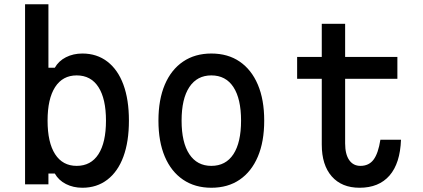

<svg xmlns="http://www.w3.org/2000/svg" viewBox="-20 -868 1990 904"><path d="M368 16Q325 16 290.5 -1.5Q256 -19 238 -51H208V0H98V-848H208V-549H238Q256 -581 290.5 -598.5Q325 -616 368 -616Q436 -616 485.5 -578Q535 -540 561 -469.5Q587 -399 587 -300Q587 -201 561 -130.5Q535 -60 485.5 -22Q436 16 368 16ZM341 -87Q408 -87 443.5 -142Q479 -197 479 -300Q479 -403 443.5 -458Q408 -513 341 -513Q275 -513 239.5 -458Q204 -403 204 -300Q204 -197 239.5 -142Q275 -87 341 -87Z M975 16Q898 16 842 -22Q786 -60 756 -130.5Q726 -201 726 -300Q726 -399 756 -469.5Q786 -540 842 -578Q898 -616 975 -616Q1053 -616 1108.5 -578Q1164 -540 1194 -469.5Q1224 -399 1224 -300Q1224 -201 1194 -130.5Q1164 -60 1108.5 -22Q1053 16 975 16ZM975 -87Q1043 -87 1079 -142Q1115 -197 1115 -300Q1115 -403 1079 -458Q1043 -513 975 -513Q908 -513 871.5 -458Q835 -403 835 -300Q835 -197 871.5 -142Q908 -87 975 -87Z M1605 -756V-600H1851V-497H1605V-193Q1605 -142 1624 -114.5Q1643 -87 1677 -87Q1717 -87 1739 -116.5Q1761 -146 1771 -210H1868Q1864 -99 1814 -41.5Q1764 16 1673 16Q1589 16 1542 -37.5Q1495 -91 1495 -187V-497H1379V-600H1495V-756Z"/></svg>

Font: Martian Mono SemiCondensed
Style: Regular
Weight: 400
Width: 4
Designer: Roman Shamin
Foundry: Evil Martians
Version: Version 1.000